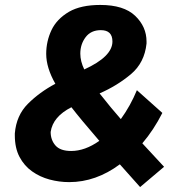

<svg xmlns="http://www.w3.org/2000/svg" viewBox="-20 -729 735 777"><path d="M547 28 465 -64Q368 8 260 8Q219.5 8 180.5 -2.5Q141.5 -13 109.8 -35.5Q78 -58 59 -94Q40 -130 40 -181V-189Q46 -262 93 -309Q140 -356 204 -390Q167 -455 167 -511Q167 -561.5 188.2 -606.8Q209.5 -652 259.5 -681.5Q307.5 -709 386 -709Q481 -709 527 -665Q573 -621 573 -561V-553Q565 -475 509.5 -428.5Q454 -382 383 -351Q431 -290 469 -247Q508 -301 534 -364L637 -272Q602 -203 556 -149L644 -54ZM268 -118Q324 -118 382 -159Q306 -247 269 -295Q194 -257 185 -195Q185 -162.5 204.5 -140.2Q224 -118 268 -118ZM321 -448Q435 -500 435 -561Q435 -607 388 -607Q348 -607 326.5 -578.5Q305 -550 305 -512Q305 -481 321 -448Z"/></svg>

Font: Argentum Novus
Style: Bold Italic
Weight: 700
Designer: Julieta Ulanovsky (font) & Cristiano Sobral (main changes)
Foundry: Julieta Ulanovsky (font) & Cristiano Sobral (main changes)
Version: Version 3.00;November 27, 2020;FontCreator 13.0.0.2655 64-bi